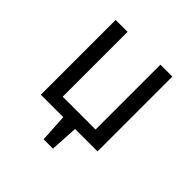

<svg xmlns="http://www.w3.org/2000/svg" viewBox="-183 -685 980 980"><g transform="rotate(45 307.5 -194.5)"><path d="M426.2 -540H512.3V0H350.3L341.5 150.8H273.8L265.1 0H103.1V-540H189.2V-71.8H426.2Z"/></g></svg>

Font: Fira Code Fixed
Style: Regular
Weight: 400
Monospace: yes
Designer: Carrois Corporate, Edenspiekermann AG, Nikita Prokopov
Foundry: Carrois Corporate, Edenspiekermann AG, Nikita Prokopov
Version: Version 5.002